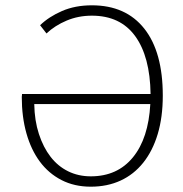

<svg xmlns="http://www.w3.org/2000/svg" viewBox="-20 -691 688 723"><path d="M322 12Q260 12 211.5 -13Q163 -38 130 -82.5Q97 -127 79.5 -189Q62 -251 62 -326Q62 -328 62.5 -331Q63 -334 63 -337H547Q545 -478 489 -555Q433 -632 326 -632Q275 -632 231 -613.5Q187 -595 155 -565L131 -596Q164 -628 213.5 -649.5Q263 -671 326 -671Q454 -671 523.5 -583Q593 -495 593 -331Q593 -250 574 -186.5Q555 -123 519.5 -78.5Q484 -34 434 -11Q384 12 322 12ZM322 -27Q422 -27 480.5 -98.5Q539 -170 546 -299H109Q110 -237 126.5 -186.5Q143 -136 170.5 -100.5Q198 -65 236.5 -46Q275 -27 322 -27Z"/></svg>

Font: CV Source Sans Light
Style: Regular
Weight: 300
Designer: Paul D. Hunt
Foundry: Adobe Systems Incorporated
Version: Version 3.001